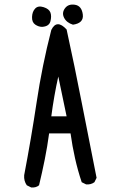

<svg xmlns="http://www.w3.org/2000/svg" viewBox="-20 -825 540 857"><path d="M119.1 11.7 99.6 2Q85.9 -17.6 87.9 -43Q119.1 -206.1 143.6 -369.1Q168 -532.2 209 -691.4Q233.4 -741.2 277.3 -693.4Q313.5 -528.3 345.7 -362.3Q377.9 -196.3 411.1 -31.2L401.4 -11.7Q385.7 0 364.3 -2L344.7 -11.7Q327.1 -64.5 314.9 -118.7Q302.7 -172.9 294.9 -229.5H199.2Q191.4 -170.9 179.7 -112.8Q168 -54.7 154.3 2Q140.6 13.7 119.1 11.7ZM277.3 -305.7 240.2 -483.4Q230.5 -440.4 222.7 -395.5Q214.8 -350.6 209 -305.7ZM168 -705.1Q152.3 -705.1 137.2 -715.3Q122.1 -725.6 123 -749.5Q124 -773.4 137.2 -787.1Q150.4 -800.8 174.8 -793Q199.2 -785.2 205.1 -769Q210.9 -752.9 205.1 -730Q199.2 -707 168 -705.1ZM305.7 -714.8Q277.3 -723.6 266.1 -745.6Q254.9 -767.6 270 -788.1Q285.2 -808.6 314.9 -803.7Q344.7 -798.8 349.6 -760.3Q354.5 -721.7 305.7 -714.8Z"/></svg>

Font: JasonHandwriting1
Style: Regular
Weight: 400
Version: Version 1.48.20